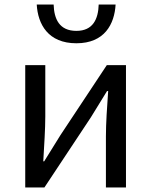

<svg xmlns="http://www.w3.org/2000/svg" viewBox="-20 -832 671 852"><path d="M92 0H177L383 -311C403 -344 434 -394 455 -428H460C455 -357 450 -285 450 -227V0H539V-543H454L248 -232C228 -199 197 -149 176 -116H172C176 -186 181 -259 181 -316V-543H92ZM319 -640C444 -640 488 -725 493 -812H418C416 -748 393 -695 319 -695C243 -695 220 -748 218 -812H143C148 -725 193 -640 319 -640Z"/></svg>

Font: Noto Sans Mono CJK HK
Style: Regular
Weight: 400
Designer: Ryoko NISHIZUKA 西塚涼子 (kana, bopomofo & ideographs); Paul D. Hunt (Latin, Greek & Cyrillic); Sandoll Communications 산돌커뮤니
Foundry: Adobe
Version: Version 2.004;hotconv 1.0.118;makeotfexe 2.5.65603